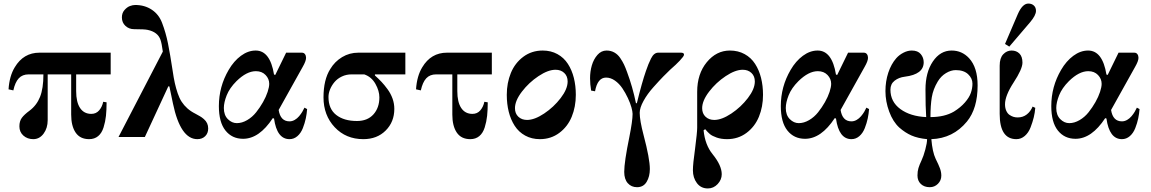

<svg xmlns="http://www.w3.org/2000/svg" viewBox="-20 -770 6468 1079"><path d="M28 -268 55 -262C61.7 -292.7 71.8 -315.3 85.5 -330C99.2 -344.7 117.7 -352 141 -352H224C224 -299.3 217.7 -257.2 205 -225.5C192.3 -193.8 172.7 -168 146 -148C126 -133.3 111.5 -119.8 102.5 -107.5C93.5 -95.2 89 -79.3 89 -60C89 -38.7 96.5 -21.3 111.5 -8C126.5 5.3 145 12 167 12C190.3 12 209.7 1.7 225 -19C240.3 -39.7 248 -65 248 -95V-352H380V-126C380 -83.3 388.3 -49.7 405 -25C421.7 -0.3 447 12 481 12C501 12 517.8 6.3 531.5 -5C545.2 -16.3 555.3 -32.7 562 -54C568.7 -75.3 573.2 -97 575.5 -119C577.8 -141 579 -166.3 579 -195L560 -198C556 -178.7 548.3 -162.5 537 -149.5C525.7 -136.5 511 -130 493 -130C465.7 -130 444.7 -141 430 -163C415.3 -185 408 -216.7 408 -258V-352H602V-474H202C142 -474 95.7 -446.7 63 -392C43 -359.3 31.3 -318 28 -268Z M646 0H794L926 -285L932 -284L952 -188C980 -54.7 1025.7 12 1089 12C1107 12 1121.7 6.5 1133 -4.5C1144.3 -15.5 1150 -30 1150 -48C1150 -58.7 1148 -68.3 1144 -77C1140 -85.7 1134 -93.5 1126 -100.5C1118 -107.5 1110.7 -112.8 1104 -116.5C1097.3 -120.2 1088.7 -125 1078 -131C1060.7 -139.7 1045.7 -149.7 1033 -161C1020.3 -172.3 1009.7 -184.7 1001 -198C992.3 -211.3 984.8 -227.3 978.5 -246C972.2 -264.7 966.8 -283.7 962.5 -303C958.2 -322.3 954 -346 950 -374C940.7 -435.3 932 -486 924 -526C916 -566 905 -604.3 891 -641C879 -673 859.7 -697.8 833 -715.5C806.3 -733.2 775.3 -742 740 -742C730.7 -742 720.7 -740 710 -736C699.3 -732 689.2 -724.5 679.5 -713.5C669.8 -702.5 665 -688.7 665 -672C665 -652.7 671.7 -636.8 685 -624.5C698.3 -612.2 714.7 -606 734 -606C773.3 -606 798.7 -604.7 810 -602C848 -594 872 -575.3 882 -546C886.7 -532.7 891 -510.7 895 -480Z M1210 -174C1210 -113.3 1222.3 -67.5 1247 -36.5C1271.7 -5.5 1304.7 10 1346 10C1406.7 10 1462.3 -28.7 1513 -106L1520 -104C1530.7 -26.7 1559.7 12 1607 12C1623.7 12 1638.5 6.3 1651.5 -5C1664.5 -16.3 1674.7 -31.3 1682 -50C1689.3 -68.7 1694.8 -86.8 1698.5 -104.5C1702.2 -122.2 1704.7 -139.7 1706 -157L1691 -165C1687.7 -157.7 1683.7 -150 1679 -142C1674.3 -134 1668.3 -125.7 1661 -117C1653.7 -108.3 1645.3 -101.3 1636 -96C1626.7 -90.7 1617 -88 1607 -88C1573 -88 1552.7 -109.3 1546 -152L1681 -394C1693.7 -416 1700 -433 1700 -445C1700 -453 1698 -459.8 1694 -465.5C1690 -471.2 1684 -474 1676 -474H1588L1527 -349L1520 -351C1505.3 -441 1471 -486 1417 -486C1388.3 -486 1360.7 -476.2 1334 -456.5C1307.3 -436.8 1284.3 -410.3 1265 -377C1228.3 -314.3 1210 -246.7 1210 -174ZM1238 -163C1238 -183.7 1243.3 -207.5 1254 -234.5C1264.7 -261.5 1283 -288 1309 -314C1347 -351.3 1383.3 -370 1418 -370C1440.7 -370 1458.8 -362.8 1472.5 -348.5C1486.2 -334.2 1493 -317.7 1493 -299C1493 -287 1490 -271.8 1484 -253.5C1478 -235.2 1469.3 -216 1458 -196C1446.7 -176 1433.8 -157 1419.5 -139C1405.2 -121 1388.3 -106.3 1369 -95C1349.7 -83.7 1330.3 -78 1311 -78C1292.3 -78 1275.5 -85.5 1260.5 -100.5C1245.5 -115.5 1238 -136.3 1238 -163Z M1798 -223C1798 -155.7 1819 -99.7 1861 -55C1903 -10.3 1956.7 12 2022 12C2073.3 12 2115.2 -4.2 2147.5 -36.5C2179.8 -68.8 2196 -109.3 2196 -158C2196 -178 2192.7 -197.3 2186 -216C2179.3 -234.7 2170 -252.2 2158 -268.5C2146 -284.8 2134.7 -298.7 2124 -310C2113.3 -321.3 2101 -333.3 2087 -346V-352H2258V-474H1994C1960.7 -474 1930.2 -465.7 1902.5 -449C1874.8 -432.3 1852.7 -410 1836 -382C1810.7 -342 1798 -289 1798 -223ZM1826 -225C1826 -239 1829 -253.3 1835 -268C1841 -282.7 1849.3 -296.3 1860 -309C1870.7 -321.7 1884.3 -332 1901 -340C1917.7 -348 1936 -352 1956 -352H2027C2054.3 -342.7 2075.3 -324.8 2090 -298.5C2104.7 -272.2 2112 -247 2112 -223C2112 -183.7 2100.8 -151.7 2078.5 -127C2056.2 -102.3 2025.3 -90 1986 -90C1937.3 -90 1898.5 -101.3 1869.5 -124C1840.5 -146.7 1826 -180.3 1826 -225Z M2318 -268 2345 -262C2351.7 -292.7 2361.8 -315.3 2375.5 -330C2389.2 -344.7 2407.7 -352 2431 -352H2522V-126C2522 -83.3 2530.3 -49.7 2547 -25C2563.7 -0.3 2589 12 2623 12C2643 12 2659.8 6.3 2673.5 -5C2687.2 -16.3 2697.3 -32.7 2704 -54C2710.7 -75.3 2715.2 -97 2717.5 -119C2719.8 -141 2721 -166.3 2721 -195L2702 -198C2698 -178.7 2690.3 -162.5 2679 -149.5C2667.7 -136.5 2653 -130 2635 -130C2607.7 -130 2586.7 -141 2572 -163C2557.3 -185 2550 -216.7 2550 -258V-352H2744V-474H2492C2432 -474 2385.7 -446.7 2353 -392C2333 -359.3 2321.3 -318 2318 -268Z M2874 -162C2874 -190 2887 -221 2913 -255C2939 -289 2970 -318 3006 -342C3042 -366 3074 -378 3102 -378C3122 -378 3138.3 -372 3151 -360C3163.7 -348 3170 -332 3170 -312C3170 -284 3157 -253 3131 -219C3105 -185 3074 -156 3038 -132C3002 -108 2970 -96 2942 -96C2922 -96 2905.7 -102 2893 -114C2880.3 -126 2874 -142 2874 -162ZM2828 -237C2828 -203 2831.7 -171.3 2839 -142C2846.3 -112.7 2857.5 -86.3 2872.5 -63C2887.5 -39.7 2907.2 -21.3 2931.5 -8C2955.8 5.3 2983.3 12 3014 12C3055.3 12 3091.7 0.3 3123 -23C3154.3 -46.3 3177.7 -76.7 3193 -114C3208.3 -151.3 3216 -192.3 3216 -237C3216 -271 3212.3 -302.7 3205 -332C3197.7 -361.3 3186.5 -387.7 3171.5 -411C3156.5 -434.3 3136.8 -452.7 3112.5 -466C3088.2 -479.3 3060.7 -486 3030 -486C2988.7 -486 2952.3 -474.3 2921 -451C2889.7 -427.7 2866.3 -397.3 2851 -360C2835.7 -322.7 2828 -281.7 2828 -237Z M3296 -330C3296 -308 3298 -285 3302 -261L3324 -257C3333.3 -308.3 3354 -334 3386 -334C3403.3 -334 3420 -328.3 3436 -317C3452 -305.7 3465.8 -291.3 3477.5 -274C3489.2 -256.7 3499.5 -238.3 3508.5 -219C3517.5 -199.7 3524.2 -182.2 3528.5 -166.5C3532.8 -150.8 3535 -138.7 3535 -130C3535 -104 3529 -61 3517 -1C3497.7 93 3488 158.7 3488 196C3488 223.3 3494.7 244.5 3508 259.5C3521.3 274.5 3538.7 282 3560 282C3584 282 3602 272 3614 252C3626 232 3632 208 3632 180C3632 141.3 3620.3 78 3597 -10C3582.3 -66 3575 -108 3575 -136C3575 -154.7 3582.2 -177 3596.5 -203C3610.8 -229 3629.3 -254.7 3652 -280C3674.7 -305.3 3693 -325.2 3707 -339.5C3721 -353.8 3734 -366.7 3746 -378C3759.3 -390 3769.7 -399.3 3777 -406C3784.3 -412.7 3792 -420.3 3800 -429C3808 -437.7 3814 -444.7 3818 -450C3822 -455.3 3824 -459.7 3824 -463C3824 -470.3 3818.3 -474 3807 -474H3679C3671 -474 3663.7 -471.3 3657 -466C3650.3 -460.7 3644.2 -452.3 3638.5 -441C3632.8 -429.7 3628 -419 3624 -409C3620 -399 3615.3 -386.3 3610 -371C3595.3 -329 3578.3 -268.7 3559 -190H3554C3541.3 -251.3 3524.7 -309.7 3504 -365C3498 -381.7 3492.3 -395.7 3487 -407C3481.7 -418.3 3474.5 -430.7 3465.5 -444C3456.5 -457.3 3445.5 -467.7 3432.5 -475C3419.5 -482.3 3405 -486 3389 -486C3369 -486 3351.8 -477.8 3337.5 -461.5C3323.2 -445.2 3312.7 -425.5 3306 -402.5C3299.3 -379.5 3296 -355.3 3296 -330Z M3926 -162C3926 -190 3939 -221 3965 -255C3991 -289 4022 -318 4058 -342C4094 -366 4126 -378 4154 -378C4174 -378 4190.3 -372 4203 -360C4215.7 -348 4222 -332 4222 -312C4222 -284 4209 -253 4183 -219C4157 -185 4126 -156 4090 -132C4054 -108 4022 -96 3994 -96C3974 -96 3957.7 -102 3945 -114C3932.3 -126 3926 -142 3926 -162ZM3874 187C3874 215 3881.5 239 3896.5 259C3911.5 279 3932 289 3958 289C3979.3 289 3997.7 280.8 4013 264.5C4028.3 248.2 4036 229.7 4036 209C4036 176.3 4019 139 3985 97C3956.3 61.7 3939.3 16.7 3934 -38L3943 -44C3952.3 -32.7 3961.2 -23.5 3969.5 -16.5C3977.8 -9.5 3990.5 -3 4007.5 3C4024.5 9 4044 12 4066 12C4107.3 12 4143.7 0.3 4175 -23C4206.3 -46.3 4229.7 -76.7 4245 -114C4260.3 -151.3 4268 -192.3 4268 -237C4268 -271 4264.3 -302.7 4257 -332C4249.7 -361.3 4238.5 -387.7 4223.5 -411C4208.5 -434.3 4188.8 -452.7 4164.5 -466C4140.2 -479.3 4112.7 -486 4082 -486C4031.3 -486 3988 -464.2 3952 -420.5C3916 -376.8 3898 -321.3 3898 -254V-52C3898 -34.7 3894 5 3886 67C3878 123 3874 163 3874 187Z M4368 -174C4368 -113.3 4380.3 -67.5 4405 -36.5C4429.7 -5.5 4462.7 10 4504 10C4564.7 10 4620.3 -28.7 4671 -106L4678 -104C4688.7 -26.7 4717.7 12 4765 12C4781.7 12 4796.5 6.3 4809.5 -5C4822.5 -16.3 4832.7 -31.3 4840 -50C4847.3 -68.7 4852.8 -86.8 4856.5 -104.5C4860.2 -122.2 4862.7 -139.7 4864 -157L4849 -165C4845.7 -157.7 4841.7 -150 4837 -142C4832.3 -134 4826.3 -125.7 4819 -117C4811.7 -108.3 4803.3 -101.3 4794 -96C4784.7 -90.7 4775 -88 4765 -88C4731 -88 4710.7 -109.3 4704 -152L4839 -394C4851.7 -416 4858 -433 4858 -445C4858 -453 4856 -459.8 4852 -465.5C4848 -471.2 4842 -474 4834 -474H4746L4685 -349L4678 -351C4663.3 -441 4629 -486 4575 -486C4546.3 -486 4518.7 -476.2 4492 -456.5C4465.3 -436.8 4442.3 -410.3 4423 -377C4386.3 -314.3 4368 -246.7 4368 -174ZM4396 -163C4396 -183.7 4401.3 -207.5 4412 -234.5C4422.7 -261.5 4441 -288 4467 -314C4505 -351.3 4541.3 -370 4576 -370C4598.7 -370 4616.8 -362.8 4630.5 -348.5C4644.2 -334.2 4651 -317.7 4651 -299C4651 -287 4648 -271.8 4642 -253.5C4636 -235.2 4627.3 -216 4616 -196C4604.7 -176 4591.8 -157 4577.5 -139C4563.2 -121 4546.3 -106.3 4527 -95C4507.7 -83.7 4488.3 -78 4469 -78C4450.3 -78 4433.5 -85.5 4418.5 -100.5C4403.5 -115.5 4396 -136.3 4396 -163Z M4956 -258C4956 -219.3 4963 -181 4977 -143C4991 -105 5010 -75 5034 -53C5056 -33.7 5078.8 -18.8 5102.5 -8.5C5126.2 1.8 5155.3 8.7 5190 12C5190 26 5186.7 45.5 5180 70.5C5173.3 95.5 5166.3 115.7 5159 131C5151 147.7 5145.2 162.2 5141.5 174.5C5137.8 186.8 5136 200.7 5136 216C5136 236 5142.3 252 5155 264C5167.7 276 5184.3 282 5205 282C5223 282 5238.3 275.7 5251 263C5263.7 250.3 5270 235 5270 217C5270 203.7 5267.5 190.2 5262.5 176.5C5257.5 162.8 5249.3 144.7 5238 122C5226 96.7 5218 60 5214 12C5295.3 9.3 5362 -23.7 5414 -87C5454 -135.7 5474 -203.3 5474 -290C5474 -357.3 5458 -408.3 5426 -443C5399.3 -471.7 5366.7 -486 5328 -486C5285.3 -486 5250.2 -465.5 5222.5 -424.5C5194.8 -383.5 5181 -331 5181 -267C5181 -201 5182.3 -149.3 5185 -112C5125.7 -114.7 5077.3 -129.7 5040 -157C5002.7 -184.3 4984 -220.7 4984 -266C4984 -287.3 4991.8 -304.2 5007.5 -316.5C5023.2 -328.8 5042.3 -336.3 5065 -339C5135.7 -347.7 5171 -374.7 5171 -420C5171 -437.3 5165.5 -452.7 5154.5 -466C5143.5 -479.3 5126.7 -486 5104 -486C5088.7 -486 5073.2 -482 5057.5 -474C5041.8 -466 5028.3 -455.7 5017 -443C4997.7 -421 4982.7 -393.8 4972 -361.5C4961.3 -329.2 4956 -294.7 4956 -258ZM5209 -112C5209 -156 5211.5 -193.2 5216.5 -223.5C5221.5 -253.8 5232.7 -283.3 5250 -312C5262 -332 5277.3 -347.7 5296 -359C5314.7 -370.3 5333 -376 5351 -376C5381 -376 5404.2 -368.3 5420.5 -353C5436.8 -337.7 5445 -320 5445 -300C5445 -282.7 5442 -265.3 5436 -248C5430 -230.7 5418.8 -212.7 5402.5 -194C5386.2 -175.3 5365.7 -158.3 5341 -143C5305.7 -122.3 5261.7 -112 5209 -112Z M5598 -130C5598 -35.3 5629.3 12 5692 12C5709.3 12 5725 6 5739 -6C5753 -18 5763.8 -34 5771.5 -54C5779.2 -74 5785.2 -92.8 5789.5 -110.5C5793.8 -128.2 5796.7 -146 5798 -164L5783 -171C5775.7 -153 5764.8 -138.3 5750.5 -127C5736.2 -115.7 5719 -110 5699 -110C5690.3 -110 5682.3 -111.2 5675 -113.5C5667.7 -115.8 5660.3 -119.5 5653 -124.5C5645.7 -129.5 5639.7 -137.2 5635 -147.5C5630.3 -157.8 5628 -170 5628 -184C5628 -216 5644 -256.7 5676 -306C5709.3 -356.7 5726 -394 5726 -418C5726 -440.7 5720.3 -457.7 5709 -469C5697.7 -480.3 5683 -486 5665 -486C5647 -486 5631.3 -479 5618 -465C5604.7 -451 5598 -429.7 5598 -401ZM5628 -523 5652 -508 5769 -645C5791 -671 5802 -692.3 5802 -709C5802 -721.7 5798 -731.7 5790 -739C5782 -746.3 5771.7 -750 5759 -750C5737 -750 5717.3 -730.3 5700 -691Z M5888 -174C5888 -113.3 5900.3 -67.5 5925 -36.5C5949.7 -5.5 5982.7 10 6024 10C6084.7 10 6140.3 -28.7 6191 -106L6198 -104C6208.7 -26.7 6237.7 12 6285 12C6301.7 12 6316.5 6.3 6329.5 -5C6342.5 -16.3 6352.7 -31.3 6360 -50C6367.3 -68.7 6372.8 -86.8 6376.5 -104.5C6380.2 -122.2 6382.7 -139.7 6384 -157L6369 -165C6365.7 -157.7 6361.7 -150 6357 -142C6352.3 -134 6346.3 -125.7 6339 -117C6331.7 -108.3 6323.3 -101.3 6314 -96C6304.7 -90.7 6295 -88 6285 -88C6251 -88 6230.7 -109.3 6224 -152L6359 -394C6371.7 -416 6378 -433 6378 -445C6378 -453 6376 -459.8 6372 -465.5C6368 -471.2 6362 -474 6354 -474H6266L6205 -349L6198 -351C6183.3 -441 6149 -486 6095 -486C6066.3 -486 6038.7 -476.2 6012 -456.5C5985.3 -436.8 5962.3 -410.3 5943 -377C5906.3 -314.3 5888 -246.7 5888 -174ZM5916 -163C5916 -183.7 5921.3 -207.5 5932 -234.5C5942.7 -261.5 5961 -288 5987 -314C6025 -351.3 6061.3 -370 6096 -370C6118.7 -370 6136.8 -362.8 6150.5 -348.5C6164.2 -334.2 6171 -317.7 6171 -299C6171 -287 6168 -271.8 6162 -253.5C6156 -235.2 6147.3 -216 6136 -196C6124.7 -176 6111.8 -157 6097.5 -139C6083.2 -121 6066.3 -106.3 6047 -95C6027.7 -83.7 6008.3 -78 5989 -78C5970.3 -78 5953.5 -85.5 5938.5 -100.5C5923.5 -115.5 5916 -136.3 5916 -163Z"/></svg>

Font: Km Standard TT
Style: Bold
Weight: 700
Designer: Alexey Kryukov <alexios@thessalonica.org.ru>
Version: Version 2.0.2